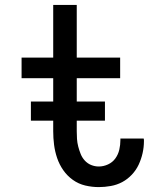

<svg xmlns="http://www.w3.org/2000/svg" viewBox="-20 -755 640 783"><path d="M383 8Q355 8 327.5 1.5Q300 -5 277 -21.5Q254 -38 238 -61Q222 -84 213 -110.5Q204 -137 200.5 -164.5Q197 -192 197 -220V-436H68V-520H197V-735H293V-520H470V-436H293V-220Q293 -204 294 -188.5Q295 -173 299 -157.5Q303 -142 309 -127Q315 -112 326 -100Q337 -88 352 -82Q367 -76 383 -76Q402 -76 420.5 -84.5Q439 -93 450.5 -109Q462 -125 466.5 -144.5Q471 -164 471 -184Q471 -185 471 -187Q471 -189 471 -190H566Q567 -187 567 -184.5Q567 -182 567 -179Q567 -155 561.5 -130.5Q556 -106 545.5 -83.5Q535 -61 517.5 -42.5Q500 -24 478.5 -12.5Q457 -1 432 3.5Q407 8 383 8ZM106 -263V-341H408V-263Z"/></svg>

Font: Iosevka Custom Medium Extended
Style: Regular
Weight: 500
Width: 7
Monospace: yes
Designer: Belleve Invis
Foundry: Belleve Invis
Version: Version 11.2.4; ttfautohint (v1.8.4)